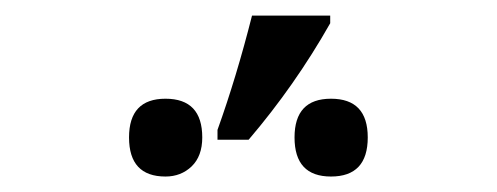

<svg xmlns="http://www.w3.org/2000/svg" viewBox="-20 -858 640 247"><path d="M259.8 -690.9Q284.2 -758.8 304.2 -837.9H404.8V-828.1Q359.4 -748 299.8 -678.2H259.8ZM192.9 -731Q240.2 -731 240.2 -681.2Q240.2 -657.2 226.6 -644Q212.9 -630.9 192.9 -630.9Q146 -630.9 146 -681.2Q146 -731 192.9 -731ZM405.8 -731Q453.1 -731 453.1 -681.2Q453.1 -630.9 405.8 -630.9Q358.9 -630.9 358.9 -681.2Q358.9 -731 405.8 -731Z"/></svg>

Font: WenQuanYi Micro Hei Mono
Style: Regular
Weight: 400
Foundry: Ascender Corporation
Version: Version 0.2.0-beta